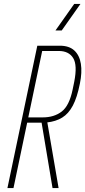

<svg xmlns="http://www.w3.org/2000/svg" viewBox="-20 -963 437 983"><path d="M18 0 171 -729H286Q334 -729 360.5 -704.5Q387 -680 394 -636.5Q401 -593 389 -535Q375 -464 353 -422.5Q331 -381 298.5 -361Q266 -341 220 -336H213L220 -350L280 0H249L193 -335H112L118 -362H199Q257 -362 296 -392Q335 -422 352 -505L360 -544Q377 -630 354.5 -666Q332 -702 281 -702H196L49 0ZM264 -807 360 -943H392L296 -807Z"/></svg>

Font: Hubot Sans Condensed ExtraLight
Style: Italic
Weight: 200
Width: 3
Italic angle: -12.0243°
Designer: Deni Anggara
Foundry: GitHub, Inc., Subsidiary of Microsoft Corporation
Version: Version 2.000